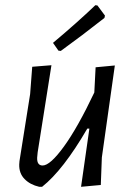

<svg xmlns="http://www.w3.org/2000/svg" viewBox="-20 -715 511 739"><path d="M347 -695 355 -694 384 -655 382 -646Q293 -576 214 -519L205 -520L184 -550Q277 -628 347 -695ZM178 -464 125 -129 123 -108Q122 -78 144 -78Q173 -78 226 -151Q279 -224 343 -359L348 -456L422 -463L372 -109L368 -3L292 4L324 -220H316Q223 -60 142 4H131Q96 -4 74.5 -26Q53 -48 54 -82L55 -95L96 -353L104 -458Z"/></svg>

Font: Alegreya Sans
Style: Italic
Weight: 400
Italic angle: -7°
Designer: Juan Pablo del Peral
Foundry: Huerta Tipografica
Version: Version 2.007